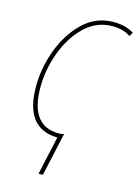

<svg xmlns="http://www.w3.org/2000/svg" viewBox="-141 -801 806 1119"><g transform="rotate(15 262.5 -241.5)"><path d="M207 242H233L291 -20Q278 -15 260 -15Q87 -15 87 -247Q87 -354 125.5 -458.5Q164 -563 235 -631.5Q306 -700 402 -700Q467 -700 511 -670L525 -694Q474 -725 403 -725Q296 -725 219.5 -651.5Q143 -578 102 -468Q61 -358 61 -246Q61 7 258 10Z"/></g></svg>

Font: Noto Sans UI SemiCondensed Thin
Style: Italic
Weight: 250
Width: 4
Italic angle: -12°
Designer: Monotype Design Team
Foundry: Monotype Imaging Inc.
Version: Version 1.901